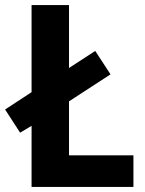

<svg xmlns="http://www.w3.org/2000/svg" viewBox="-30 -734 570 754"><path d="M94 0H494V-124H241V-336L404 -442L344 -534L241 -467V-714H94V-372L-10 -304L49 -213L94 -240Z"/></svg>

Font: Noto Sans Myanmar UI SemiCondensed
Style: Bold
Weight: 700
Width: 4
Designer: Monotype Design Team
Foundry: Monotype Imaging Inc.
Version: Version 2.103